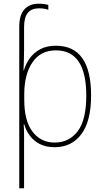

<svg xmlns="http://www.w3.org/2000/svg" viewBox="-20 -785 564 1037"><path d="M189 -765Q207 -765 220 -763Q233 -761 241 -758V-732Q231 -736 218.5 -738Q206 -740 190 -740Q150 -740 130 -715.5Q110 -691 110 -638V-515Q110 -491 109 -460.5Q108 -430 107 -405H109Q119 -440 140.5 -470Q162 -500 197 -519Q232 -538 282 -538Q472 -538 472 -269Q472 -131 419.5 -60.5Q367 10 275 10Q227 10 194 -7.5Q161 -25 140.5 -53Q120 -81 111 -113H108Q110 -88 110 -60.5Q110 -33 110 -4V232H84V-641Q84 -703 111.5 -734Q139 -765 189 -765ZM282 -513Q199 -513 155 -448Q111 -383 111 -275V-246Q111 -132 156 -73.5Q201 -15 275 -15Q353 -15 399.5 -76Q446 -137 446 -269Q446 -513 282 -513Z"/></svg>

Font: Noto Sans SemiCondensed Thin
Style: Regular
Weight: 100
Width: 4
Designer: Monotype Design Team
Foundry: Monotype Imaging Inc.
Version: Version 2.013; ttfautohint (v1.8.4.7-5d5b)